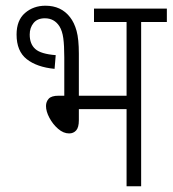

<svg xmlns="http://www.w3.org/2000/svg" viewBox="-20 -652 604 672"><path d="M139 -632Q194 -632 225 -592Q240 -573 248 -544Q256 -515 256 -464V-317H423V-575H309V-622H564V-575H474V0H423V-270H256V-231Q256 -206 246.5 -195.5Q237 -185 222 -185Q202 -185 183.5 -201Q165 -217 153 -239.5Q141 -262 141 -281Q141 -296 150.5 -306.5Q160 -317 185 -317H205V-451Q205 -493 201.5 -518.5Q198 -544 188 -560Q170 -588 137 -588Q111 -588 97.5 -571.5Q84 -555 84 -531Q84 -498 103.5 -480.5Q123 -463 175 -459L171 -411Q109 -417 73.5 -445Q38 -473 38 -531Q38 -581 67.5 -606.5Q97 -632 139 -632Z"/></svg>

Font: Noto Sans Condensed Light
Style: Regular
Weight: 300
Width: 3
Designer: Monotype Design Team
Foundry: Monotype Imaging Inc.
Version: Version 2.013; ttfautohint (v1.8.4.7-5d5b)